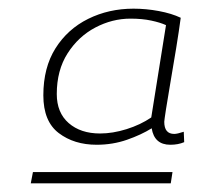

<svg xmlns="http://www.w3.org/2000/svg" viewBox="-20 -698 479 443"><path d="M397 -657Q393 -627 386.5 -587Q380 -547 373.5 -509.5Q367 -472 363 -446Q359 -420 359 -417Q359 -389 382 -389Q389 -389 404 -394L405 -370Q391 -364 373 -364Q336 -364 330 -402Q306 -387 273 -375.5Q240 -364 203 -364Q151 -364 115.5 -391Q80 -418 80 -478Q80 -542 108 -586.5Q136 -631 183.5 -654.5Q231 -678 288 -678Q317 -678 346.5 -672.5Q376 -667 397 -657ZM111 -481Q111 -438 138.5 -414Q166 -390 211 -390Q240 -390 272 -400Q304 -410 329 -427L363 -640Q350 -646 329 -650.5Q308 -655 281 -655Q239 -655 200 -634.5Q161 -614 136 -575Q111 -536 111 -481ZM51 -275 56 -301H378L374 -275Z"/></svg>

Font: Georama Extended ExtraLight
Style: Italic
Weight: 200
Width: 7
Italic angle: -9°
Designer: Jean-Baptiste Levee
Foundry: Production Type
Version: Version 1.000